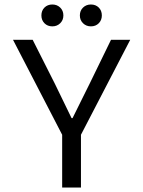

<svg xmlns="http://www.w3.org/2000/svg" viewBox="-20 -838 640 858"><path d="M213.9 -720.2Q192.4 -720.2 178.7 -734.1Q165 -748 165 -769Q165 -790.5 178.7 -804.2Q192.4 -817.9 213.9 -817.9Q234.9 -817.9 249 -804.2Q263.2 -790.5 263.2 -769Q263.2 -748 249 -734.1Q234.9 -720.2 213.9 -720.2ZM386.2 -720.2Q365.2 -720.2 351.1 -734.1Q336.9 -748 336.9 -769Q336.9 -790.5 351.1 -804.2Q365.2 -817.9 386.2 -817.9Q407.7 -817.9 421.4 -804.2Q435.1 -790.5 435.1 -769Q435.1 -748 421.4 -734.1Q407.7 -720.2 386.2 -720.2ZM257.8 0V-235.8L38.1 -660.2H126L225.1 -463.9Q236.8 -440.9 261.2 -389.6Q285.6 -338.4 299.8 -310.1H304.2Q318.4 -338.9 344.2 -390.9Q370.1 -442.9 380.9 -464.8L476.1 -660.2H562L341.8 -235.8V0Z"/></svg>

Font: Office Code Pro D
Style: Regular
Weight: 400
Designer: Nathan Rutzky & Paul D. Hunt
Foundry: Adobe Systems Incorporated
Version: Version 1.004;PS 001.004;hotconv 1.0.70;makeotf.lib2.5.58329